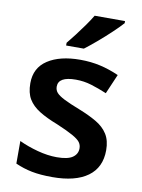

<svg xmlns="http://www.w3.org/2000/svg" viewBox="-87 -826 664 896"><g transform="rotate(10 245.0 -378.0)"><path d="M450 -157Q450 -75 391.5 -32.5Q333 10 224 10Q167 10 126.5 2Q86 -6 48 -23V-130Q88 -111 136.5 -98Q185 -85 228 -85Q280 -85 303 -101Q326 -117 326 -144Q326 -160 317 -172.5Q308 -185 281.5 -200Q255 -215 203 -237Q151 -257 116.5 -278.5Q82 -300 64.5 -329Q47 -358 47 -404Q47 -477 104.5 -514.5Q162 -552 258 -552Q308 -552 352.5 -542Q397 -532 442 -512L402 -419Q364 -435 328 -446Q292 -457 254 -457Q171 -457 171 -410Q171 -393 181.5 -381Q192 -369 218.5 -355.5Q245 -342 294 -323Q342 -304 377 -283.5Q412 -263 431 -233Q450 -203 450 -157ZM432 -756Q416 -738 385.5 -709Q355 -680 322 -652Q289 -624 265 -606H181V-619Q196 -637 216 -663Q236 -689 255.5 -716.5Q275 -744 288 -766H432Z"/></g></svg>

Font: Noto Sans Gurmukhi UI SemiBold
Style: Regular
Weight: 600
Designer: Jelle Bosma - Monotype Design Team
Foundry: Monotype Imaging Inc.
Version: Version 2.004; ttfautohint (v1.8.4.7-5d5b)